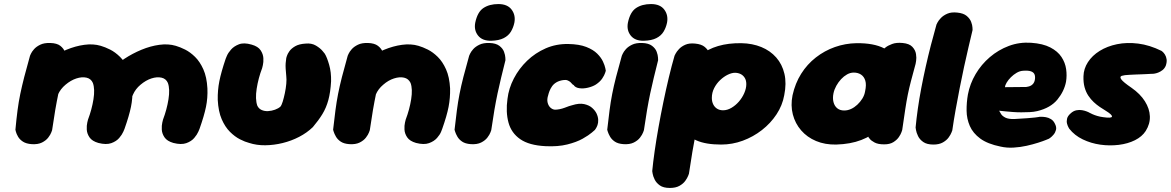

<svg xmlns="http://www.w3.org/2000/svg" viewBox="-20 -712 5774 947"><path d="M465 -7Q434 -16 421.5 -34.5Q409 -53 408 -73Q407 -93 410.5 -107.5Q414 -122 414 -122Q433 -172 441 -222.5Q449 -273 438 -303Q429 -324 406.5 -329Q384 -334 356.5 -325Q329 -316 303 -294Q278 -273 266 -245.5Q254 -218 249 -192Q244 -166 239 -150Q233 -129 231 -119Q229 -109 228 -103Q227 -97 223 -86Q223 -86 221 -77.5Q219 -69 211.5 -57.5Q204 -46 188 -37Q172 -28 144 -26Q122 -25 107 -37.5Q92 -50 84.5 -62.5Q77 -75 77 -75Q70 -87 70.5 -99.5Q71 -112 76 -131.5Q81 -151 85 -183Q87 -223 90.5 -248Q94 -273 101.5 -291Q109 -309 121.5 -326.5Q134 -344 155 -368Q184 -396 223.5 -422Q263 -448 307.5 -466.5Q352 -485 396 -491Q440 -497 477 -486Q498 -480 523 -467.5Q548 -455 572 -431.5Q596 -408 613 -370Q630 -332 633 -276Q635 -229 626 -185Q617 -141 594 -76Q594 -76 588 -62Q582 -48 568 -31.5Q554 -15 529 -6Q504 3 465 -7ZM136 -1Q109 -3 93 -13.5Q77 -24 69 -38Q61 -52 58.5 -62Q56 -72 56 -72Q61 -126 66.5 -168Q72 -210 80 -248.5Q88 -287 99.5 -332Q111 -377 128 -437Q128 -437 132.5 -447Q137 -457 148 -469.5Q159 -482 178.5 -491.5Q198 -501 228 -500Q261 -499 277.5 -486Q294 -473 300 -456.5Q306 -440 306.5 -427.5Q307 -415 307 -415Q295 -367 285.5 -328Q276 -289 268 -251Q260 -213 252.5 -169.5Q245 -126 237 -70Q237 -70 233 -59Q229 -48 218 -33.5Q207 -19 187 -9Q167 1 136 -1ZM835 -7Q804 -16 791.5 -34.5Q779 -53 778 -73Q777 -93 780.5 -107.5Q784 -122 784 -122Q803 -172 811 -222.5Q819 -273 808 -303Q799 -324 776.5 -329Q754 -334 726.5 -325Q699 -316 673 -294Q648 -273 636 -245.5Q624 -218 619 -192Q614 -166 609 -150Q603 -129 601 -119Q599 -109 598 -103Q597 -97 593 -86Q593 -86 591 -77.5Q589 -69 581.5 -57.5Q574 -46 558 -37Q542 -28 514 -26Q492 -25 477 -37.5Q462 -50 454.5 -62.5Q447 -75 447 -75Q440 -87 440.5 -99.5Q441 -112 446 -131.5Q451 -151 455 -183Q457 -223 460.5 -248Q464 -273 471.5 -291Q479 -309 491.5 -326.5Q504 -344 525 -368Q554 -396 593.5 -422Q633 -448 677.5 -466.5Q722 -485 766 -491Q810 -497 847 -486Q868 -480 893 -467.5Q918 -455 942 -431.5Q966 -408 983 -370Q1000 -332 1003 -276Q1005 -229 996 -185Q987 -141 964 -76Q964 -76 958 -62Q952 -48 938 -31.5Q924 -15 899 -6Q874 3 835 -7Z M1209 -7Q1189 -12 1163.5 -25Q1138 -38 1114 -62Q1090 -86 1073.5 -124Q1057 -162 1054 -219Q1053 -267 1062 -312Q1071 -357 1093 -422Q1093 -422 1099 -436.5Q1105 -451 1119.5 -467.5Q1134 -484 1158.5 -493.5Q1183 -503 1221 -492Q1253 -483 1265.5 -464Q1278 -445 1279 -425Q1280 -405 1276.5 -390.5Q1273 -376 1273 -376Q1254 -326 1246 -274.5Q1238 -223 1249 -191Q1256 -176 1270.5 -169.5Q1285 -163 1302.5 -164Q1320 -165 1336.5 -171Q1353 -177 1363 -186Q1369 -193 1374.5 -211Q1380 -229 1385 -252.5Q1390 -276 1392 -298.5Q1394 -321 1392 -336Q1390 -358 1389 -373Q1388 -388 1389 -400.5Q1390 -413 1392 -426Q1392 -426 1395 -436Q1398 -446 1407.5 -459.5Q1417 -473 1436 -484Q1455 -495 1487 -497Q1517 -500 1538.5 -487Q1560 -474 1571 -460.5Q1582 -447 1582 -447Q1593 -429 1603.5 -392.5Q1614 -356 1613 -311Q1610 -257 1599.5 -218.5Q1589 -180 1570 -149Q1551 -118 1523 -85Q1494 -57 1455.5 -37Q1417 -17 1374 -6.5Q1331 4 1288.5 4.5Q1246 5 1209 -7Z M2032 -7Q2001 -16 1988.5 -34.5Q1976 -53 1975 -73Q1974 -93 1977.5 -107.5Q1981 -122 1981 -122Q2000 -172 2008 -222.5Q2016 -273 2005 -303Q1995 -324 1973 -329Q1951 -334 1923 -325Q1895 -316 1870 -294Q1845 -273 1833.5 -245.5Q1822 -218 1816.5 -192Q1811 -166 1806 -150Q1800 -129 1798 -119Q1796 -109 1795 -103Q1794 -97 1790 -86Q1790 -86 1788 -77.5Q1786 -69 1778.5 -57.5Q1771 -46 1755 -37Q1739 -28 1711 -26Q1688 -25 1673.5 -37.5Q1659 -50 1651.5 -62.5Q1644 -75 1644 -75Q1637 -87 1637.5 -99.5Q1638 -112 1642.5 -131.5Q1647 -151 1652 -183Q1654 -223 1657.5 -248Q1661 -273 1668 -291Q1675 -309 1688 -326.5Q1701 -344 1722 -368Q1750 -396 1790 -422Q1830 -448 1874.5 -466.5Q1919 -485 1963 -491Q2007 -497 2044 -486Q2065 -480 2090 -467.5Q2115 -455 2139 -431.5Q2163 -408 2180 -370Q2197 -332 2200 -276Q2201 -229 2192.5 -185Q2184 -141 2161 -76Q2161 -76 2155.5 -62Q2150 -48 2135.5 -31.5Q2121 -15 2096 -6Q2071 3 2032 -7ZM1703 -1Q1676 -3 1660.5 -13.5Q1645 -24 1637 -38Q1629 -52 1626 -62Q1623 -72 1623 -72Q1629 -126 1634.5 -168Q1640 -210 1647.5 -248.5Q1655 -287 1666.5 -332Q1678 -377 1695 -437Q1695 -437 1699.5 -447Q1704 -457 1715 -469.5Q1726 -482 1745.5 -491.5Q1765 -501 1795 -500Q1827 -499 1844 -486Q1861 -473 1867 -456.5Q1873 -440 1873.5 -427.5Q1874 -415 1874 -415Q1862 -367 1852.5 -328Q1843 -289 1835 -251Q1827 -213 1819.5 -169.5Q1812 -126 1804 -70Q1804 -70 1800 -59Q1796 -48 1785 -33.5Q1774 -19 1754 -9Q1734 1 1703 -1Z M2302 -1Q2275 -3 2259.5 -13.5Q2244 -24 2236 -38Q2228 -52 2225 -62Q2222 -72 2222 -72Q2228 -126 2233.5 -168Q2239 -210 2246.5 -248.5Q2254 -287 2265.5 -332Q2277 -377 2294 -437Q2294 -437 2298.5 -447Q2303 -457 2314 -469.5Q2325 -482 2344.5 -491.5Q2364 -501 2394 -500Q2426 -499 2443 -486Q2460 -473 2466 -456.5Q2472 -440 2472.5 -427.5Q2473 -415 2473 -415Q2461 -367 2451.5 -328Q2442 -289 2434 -251Q2426 -213 2418.5 -169.5Q2411 -126 2403 -70Q2403 -70 2399 -59Q2395 -48 2384 -33.5Q2373 -19 2353 -9Q2333 1 2302 -1ZM2403 -511Q2359 -510 2338 -536.5Q2317 -563 2324 -600Q2335 -653 2364.5 -672.5Q2394 -692 2438 -692Q2483 -692 2503.5 -664.5Q2524 -637 2517 -600Q2512 -576 2500 -556Q2488 -536 2464.5 -524Q2441 -512 2403 -511Z M2671 9Q2590 5 2546 -25.5Q2502 -56 2488 -107.5Q2474 -159 2483 -224Q2489 -276 2514.5 -325Q2540 -374 2580 -412.5Q2620 -451 2671.5 -473.5Q2723 -496 2783 -495Q2837 -494 2871.5 -480.5Q2906 -467 2925.5 -447.5Q2945 -428 2954 -408.5Q2963 -389 2965.5 -376Q2968 -363 2968 -363Q2968 -363 2964.5 -352Q2961 -341 2950.5 -325Q2940 -309 2919 -295Q2903 -285 2880 -279.5Q2857 -274 2837 -277Q2817 -280 2809 -293Q2806 -293 2802.5 -297.5Q2799 -302 2793.5 -307Q2788 -312 2779.5 -315.5Q2771 -319 2758 -317Q2738 -314 2724.5 -306Q2711 -298 2703 -286.5Q2695 -275 2690.5 -263.5Q2686 -252 2684 -243Q2677 -222 2681 -206Q2685 -190 2695 -181Q2705 -172 2717 -171Q2728 -171 2740.5 -173.5Q2753 -176 2765 -180.5Q2777 -185 2786.5 -188.5Q2796 -192 2802 -193Q2837 -204 2861.5 -198.5Q2886 -193 2900.5 -180Q2915 -167 2922 -153Q2930 -136 2930.5 -121Q2931 -106 2927 -95Q2923 -84 2918.5 -77.5Q2914 -71 2914 -71Q2914 -71 2899 -58Q2884 -45 2854 -28Q2824 -11 2778 0.5Q2732 12 2671 9Z M3055 -1Q3028 -3 3012.5 -13.5Q2997 -24 2989 -38Q2981 -52 2978 -62Q2975 -72 2975 -72Q2981 -126 2986.5 -168Q2992 -210 2999.5 -248.5Q3007 -287 3018.5 -332Q3030 -377 3047 -437Q3047 -437 3051.5 -447Q3056 -457 3067 -469.5Q3078 -482 3097.5 -491.5Q3117 -501 3147 -500Q3179 -499 3196 -486Q3213 -473 3219 -456.5Q3225 -440 3225.5 -427.5Q3226 -415 3226 -415Q3214 -367 3204.5 -328Q3195 -289 3187 -251Q3179 -213 3171.5 -169.5Q3164 -126 3156 -70Q3156 -70 3152 -59Q3148 -48 3137 -33.5Q3126 -19 3106 -9Q3086 1 3055 -1ZM3156 -511Q3112 -510 3091 -536.5Q3070 -563 3077 -600Q3088 -653 3117.5 -672.5Q3147 -692 3191 -692Q3236 -692 3256.5 -664.5Q3277 -637 3270 -600Q3265 -576 3253 -556Q3241 -536 3217.5 -524Q3194 -512 3156 -511Z M3537 1Q3461 1 3415 -19.5Q3369 -40 3348 -75Q3327 -110 3325 -155Q3323 -200 3333 -250Q3346 -314 3371 -361.5Q3396 -409 3433.5 -439.5Q3471 -470 3522 -485Q3573 -500 3637 -499Q3691 -498 3735 -480Q3779 -462 3808.5 -428.5Q3838 -395 3849 -348Q3860 -301 3848 -242Q3839 -192 3810 -148Q3781 -104 3738 -70.5Q3695 -37 3643.5 -18Q3592 1 3537 1ZM3284 215Q3252 215 3234.5 202.5Q3217 190 3209 173.5Q3201 157 3199 144.5Q3197 132 3197 132Q3201 89 3209 33Q3217 -23 3228 -84.5Q3239 -146 3252 -209Q3265 -272 3279 -330.5Q3293 -389 3307 -437Q3307 -437 3312 -447Q3317 -457 3329 -470Q3341 -483 3360.5 -491.5Q3380 -500 3409 -497Q3440 -494 3456 -480.5Q3472 -467 3478 -451Q3484 -435 3484.5 -423Q3485 -411 3485 -411Q3476 -373 3464.5 -320.5Q3453 -268 3441 -207.5Q3429 -147 3417 -84.5Q3405 -22 3395 37Q3385 96 3378 145Q3378 145 3374 155.5Q3370 166 3360 180Q3350 194 3331.5 204.5Q3313 215 3284 215ZM3546 -168Q3567 -168 3587.5 -180Q3608 -192 3624.5 -211Q3641 -230 3651 -253Q3661 -276 3661 -297Q3661 -316 3653 -328.5Q3645 -341 3632.5 -347Q3620 -353 3605 -353Q3589 -353 3569.5 -343.5Q3550 -334 3532 -317Q3514 -300 3502.5 -277.5Q3491 -255 3491 -229Q3491 -211 3498 -197Q3505 -183 3517.5 -175.5Q3530 -168 3546 -168Z M4104 1Q4049 2 4005 -16.5Q3961 -35 3931.5 -69Q3902 -103 3890.5 -147.5Q3879 -192 3889 -242Q3902 -301 3931.5 -348Q3961 -395 4004 -428.5Q4047 -462 4098 -480Q4149 -498 4204 -499Q4290 -500 4341 -473.5Q4392 -447 4409 -391.5Q4426 -336 4409 -250Q4399 -200 4377 -155.5Q4355 -111 4318 -76.5Q4281 -42 4228 -21.5Q4175 -1 4104 1ZM4144 -167Q4161 -167 4177.5 -174.5Q4194 -182 4208.5 -195.5Q4223 -209 4233.5 -226Q4244 -243 4247 -262Q4254 -294 4248 -314Q4242 -334 4227 -344Q4212 -354 4191 -354Q4174 -354 4158 -345Q4142 -336 4128.5 -321.5Q4115 -307 4105 -289Q4095 -271 4091 -252Q4086 -228 4091 -208.5Q4096 -189 4109.5 -178Q4123 -167 4144 -167ZM4341 0Q4311 0 4294 -9Q4277 -18 4270 -27Q4263 -36 4263 -36Q4270 -109 4278.5 -177.5Q4287 -246 4300.5 -318Q4314 -390 4338 -470Q4338 -470 4348.5 -478.5Q4359 -487 4380 -495Q4401 -503 4432 -500Q4465 -497 4480 -481Q4495 -465 4498 -445.5Q4501 -426 4498.5 -411.5Q4496 -397 4496 -397Q4482 -346 4473 -311.5Q4464 -277 4457.5 -245Q4451 -213 4445 -173Q4439 -133 4430 -71Q4430 -71 4426.5 -60.5Q4423 -50 4413.5 -36Q4404 -22 4386.5 -11Q4369 0 4341 0Z M4584 1Q4552 1 4534 -11.5Q4516 -24 4508 -41Q4500 -58 4498 -70.5Q4496 -83 4496 -83Q4500 -126 4507 -175.5Q4514 -225 4524 -277.5Q4534 -330 4546 -383.5Q4558 -437 4571.5 -489.5Q4585 -542 4599 -591Q4599 -591 4604 -601Q4609 -611 4621 -623.5Q4633 -636 4652.5 -644.5Q4672 -653 4701 -650Q4732 -647 4748 -633.5Q4764 -620 4770 -604Q4776 -588 4776.5 -576Q4777 -564 4777 -564Q4768 -526 4757 -479.5Q4746 -433 4735 -382Q4724 -331 4713.5 -277.5Q4703 -224 4693.5 -171Q4684 -118 4677 -69Q4677 -69 4673 -58.5Q4669 -48 4659 -34Q4649 -20 4630.5 -9.5Q4612 1 4584 1Z M4915 11Q4851 -2 4815 -28.5Q4779 -55 4763.5 -90.5Q4748 -126 4747.5 -166Q4747 -206 4754 -246Q4764 -299 4792 -346.5Q4820 -394 4862 -430Q4904 -466 4956 -485.5Q5008 -505 5066 -501Q5124 -497 5160.5 -478Q5197 -459 5215.5 -431Q5234 -403 5238.5 -371Q5243 -339 5238 -309Q5229 -262 5195.5 -221Q5162 -180 5096 -164Q5079 -160 5059 -159Q5039 -158 5017.5 -158Q4996 -158 4976.5 -159.5Q4957 -161 4941.5 -162.5Q4926 -164 4917 -165Q4908 -166 4908 -166Q4911 -161 4917 -150.5Q4923 -140 4938.5 -132Q4954 -124 4984 -125Q5023 -127 5047.5 -129Q5072 -131 5085.5 -132.5Q5099 -134 5103.5 -135Q5108 -136 5108 -136Q5108 -136 5117 -136Q5126 -136 5138.5 -134Q5151 -132 5163.5 -124.5Q5176 -117 5183 -102Q5192 -85 5188.5 -71.5Q5185 -58 5176.5 -48Q5168 -38 5161 -33Q5154 -28 5154 -28Q5154 -28 5139.5 -22Q5125 -16 5100 -8Q5075 0 5044 7Q5013 14 4979.5 16Q4946 18 4915 11ZM4937 -282 5041 -283Q5041 -283 5044.5 -283.5Q5048 -284 5054 -285.5Q5060 -287 5066 -290.5Q5072 -294 5077 -300.5Q5082 -307 5084 -317Q5087 -333 5083 -344Q5079 -355 5065.5 -360Q5052 -365 5026 -363Q5010 -362 4994.5 -353Q4979 -344 4966 -331Q4953 -318 4945 -304.5Q4937 -291 4937 -282Z M5422 -134Q5463 -128 5464.5 -137Q5466 -146 5435 -165Q5420 -174 5404.5 -184.5Q5389 -195 5374.5 -208.5Q5360 -222 5348 -240Q5336 -258 5329.5 -281.5Q5323 -305 5324 -336Q5325 -373 5346 -405.5Q5367 -438 5404 -461Q5441 -484 5489.5 -494Q5538 -504 5594 -497Q5650 -490 5709 -461Q5709 -461 5714.5 -456.5Q5720 -452 5726 -442.5Q5732 -433 5734 -419.5Q5736 -406 5730 -388Q5724 -374 5713.5 -366Q5703 -358 5692.5 -354Q5682 -350 5674.5 -349Q5667 -348 5667 -348Q5667 -348 5663 -348Q5659 -348 5651.5 -347.5Q5644 -347 5634 -346.5Q5624 -346 5611 -345.5Q5598 -345 5582.5 -344.5Q5567 -344 5551 -343Q5525 -342 5513 -338Q5501 -334 5510.5 -320.5Q5520 -307 5561 -279Q5604 -249 5627 -212.5Q5650 -176 5651.5 -138.5Q5653 -101 5631 -66Q5613 -38 5578 -20.5Q5543 -3 5498 2.5Q5453 8 5407 1.5Q5361 -5 5320.5 -24.5Q5280 -44 5254 -77Q5254 -77 5250 -84Q5246 -91 5243 -102Q5240 -113 5243 -126.5Q5246 -140 5261 -153Q5274 -165 5289 -168Q5304 -171 5317.5 -168.5Q5331 -166 5339.5 -162.5Q5348 -159 5348 -159Q5348 -159 5353.5 -156Q5359 -153 5369 -148.5Q5379 -144 5392.5 -140Q5406 -136 5422 -134Z"/></svg>

Font: Sour Gummy Black
Style: Italic
Weight: 900
Italic angle: -11.3°
Designer: Stefie Justprince
Foundry: Eifetstype
Version: Version 1.000